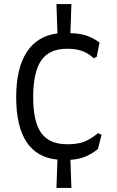

<svg xmlns="http://www.w3.org/2000/svg" viewBox="-20 -836 577 949"><path d="M464 -99Q430 -73 399.5 -61Q369 -49 328 -46L333 93H259L264 -47Q162 -57 111 -134.5Q60 -212 60 -356Q60 -497 111.5 -577.5Q163 -658 264 -671L259 -816H333L328 -672Q375 -671 407.5 -660Q440 -649 472 -626L458 -555L443 -548Q417 -573 386 -584Q355 -595 311 -595Q224 -595 184 -537.5Q144 -480 144 -356Q144 -234 184 -178.5Q224 -123 312 -123Q362 -123 393.5 -134.5Q425 -146 465 -178L482 -170Z"/></svg>

Font: Farro Light
Style: Regular
Weight: 300
Designer: Aceler Chua
Foundry: Grayscale Limited
Version: Version 1.101